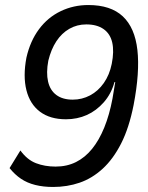

<svg xmlns="http://www.w3.org/2000/svg" viewBox="-20 -734 589 763"><path d="M191 9Q152 9 120 1Q88 -7 63.5 -23.5Q39 -40 18 -66L61 -136Q88 -99 123 -85.5Q158 -72 201 -72Q246 -72 282 -90Q318 -108 346 -142.5Q374 -177 394.5 -227.5Q415 -278 427 -342L438 -408H435Q422 -361 392.5 -327.5Q363 -294 325 -277Q287 -260 242 -260Q179 -260 139 -290Q99 -320 85 -375.5Q71 -431 85 -505Q100 -571 135 -618Q170 -665 221 -689.5Q272 -714 331 -714Q420 -714 468 -669Q516 -624 526 -535.5Q536 -447 511 -317Q493 -226 461.5 -164Q430 -102 388 -63.5Q346 -25 296.5 -8Q247 9 191 9ZM269 -338Q306 -338 338 -355Q370 -372 392.5 -404Q415 -436 424 -480Q434 -530 426 -565Q418 -600 391.5 -618.5Q365 -637 323 -637Q286 -637 255.5 -619.5Q225 -602 204 -570Q183 -538 172 -493Q163 -445 171 -410Q179 -375 204 -356.5Q229 -338 269 -338Z"/></svg>

Font: Nunito Sans 7pt SemiCondensed Medium
Style: Italic
Weight: 500
Width: 4
Italic angle: -9°
Designer: Vernon Adams
Foundry: Vernon Adams
Version: Version 3.101;gftools[0.9.27]